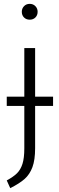

<svg xmlns="http://www.w3.org/2000/svg" viewBox="-20 -772 308 995"><path d="M255 -223H162V-4Q162 57 148 94.5Q134 132 107.5 155.5Q81 179 33 203L15 163Q50 144 68.5 125.5Q87 107 96.5 77Q106 47 106 -3V-223H15V-271H106V-523H162V-271H255ZM175 -711Q175 -693 163.5 -681.5Q152 -670 134 -670Q116 -670 104.5 -681.5Q93 -693 93 -711Q93 -728 104.5 -740Q116 -752 134 -752Q152 -752 163.5 -740Q175 -728 175 -711Z"/></svg>

Font: Fira Sans Condensed Light
Style: Regular
Weight: 300
Width: 3
Designer: bBox Type GmbH & Carrois Corporate GbR & Edenspiekermann AG
Foundry: bBox Type GmbH & Carrois Corporate GbR & Edenspiekermann AG
Version: Version 4.301